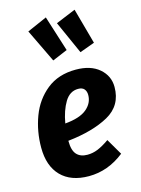

<svg xmlns="http://www.w3.org/2000/svg" viewBox="-129 -930 749 1020"><g transform="rotate(-15 245.0 -420.0)"><path d="M484 -406Q484 -304 397.5 -256Q311 -208 173 -193V-191Q173 -140 193.5 -117.5Q214 -95 252 -95Q282 -95 310 -106.5Q338 -118 374 -143L426 -54Q336 17 231 17Q132 17 78 -38.5Q24 -94 24 -195Q24 -284 54 -364.5Q84 -445 148 -496.5Q212 -548 308 -548Q390 -548 437 -507.5Q484 -467 484 -406ZM338 -401Q338 -421 327.5 -433.5Q317 -446 294 -446Q248 -446 220.5 -400.5Q193 -355 181 -286Q262 -293 300 -324.5Q338 -356 338 -401ZM227 -857 289 -661 206 -626 118 -809ZM385 -857 439 -661 357 -631 276 -812Z"/></g></svg>

Font: Fira Sans Condensed
Style: Bold Italic
Weight: 700
Width: 3
Italic angle: -8°
Designer: Carrois Corporate & Edenspiekermann AG
Foundry: Carrois Corporate GbR & Edenspiekermann AG
Version: Version 4.203